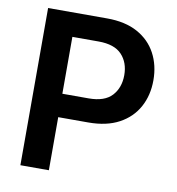

<svg xmlns="http://www.w3.org/2000/svg" viewBox="-81 -802 807 875"><g transform="rotate(10 322.0 -364.0)"><path d="M71.3 0V-727.5H344.7Q428.2 -727.5 485.4 -696.3Q542.5 -665 571.8 -610.4Q601.1 -555.7 601.1 -486.3Q601.1 -416.5 571.3 -362.1Q541.5 -307.6 483.9 -276.6Q426.3 -245.6 342.3 -245.6H203.1V0ZM203.1 -354H324.7Q398.4 -354 432.4 -391.1Q466.3 -428.2 466.3 -486.3Q466.3 -544.4 432.1 -580.8Q397.9 -617.2 324.2 -617.2H203.1Z"/></g></svg>

Font: Inter Semi Bold
Style: Regular
Weight: 600
Designer: Rasmus Andersson
Foundry: rsms
Version: Version 4.000;git-e0f93cc